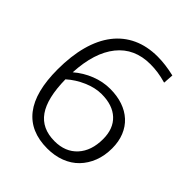

<svg xmlns="http://www.w3.org/2000/svg" viewBox="-209 -881 1022 1022"><g transform="rotate(45 301.5 -370.0)"><path d="M316 -399Q268 -399 216 -376.5Q164 -354 124 -318Q126 -178 173 -111Q220 -44 316 -44Q397 -44 444 -95.5Q491 -147 491 -235Q491 -313 445 -356Q399 -399 316 -399ZM316 11Q188 11 122.5 -73Q57 -157 57 -326Q57 -427 78.5 -506Q100 -585 142 -639.5Q184 -694 245.5 -722.5Q307 -751 386 -751Q444 -751 512 -735L508 -677Q473 -687 444.5 -691Q416 -695 387 -695Q268 -695 200.5 -611Q133 -527 125 -372Q168 -409 221 -430Q274 -451 329 -451Q381 -451 423.5 -436.5Q466 -422 496.5 -394Q527 -366 543.5 -325.5Q560 -285 560 -234Q560 -179 542.5 -134Q525 -89 493.5 -56.5Q462 -24 416.5 -6.5Q371 11 316 11Z"/></g></svg>

Font: EncodeSans
Style: Light
Weight: 300
Designer: Pablo Impallari, Andres Torresi
Foundry: Pablo Impallari, Andres Torresi
Version: Version 1.000; ttfautohint (v1.4.1)